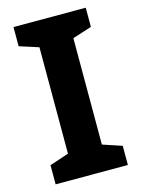

<svg xmlns="http://www.w3.org/2000/svg" viewBox="-110 -778 621 842"><g transform="rotate(-15 200.5 -357.0)"><path d="M364 0H36V-87L123 -116V-599L36 -627V-714H364V-627L277 -599V-116L364 -87Z"/></g></svg>

Font: Noto Sans Lao Looped
Style: Bold
Weight: 700
Designer: Mark Frömberg, Ben Mitchell
Foundry: The Fontpad Ltd
Version: Version 1.001